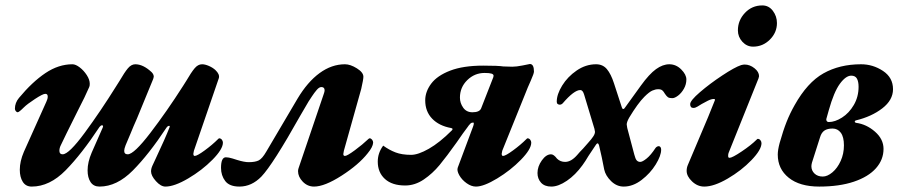

<svg xmlns="http://www.w3.org/2000/svg" viewBox="-20 -674 3333 708"><path d="M53 -48Q53 -79 68 -114L151 -299Q156 -309 156 -318Q156 -328 147 -328Q138 -328 109 -309Q80 -290 68 -278Q50 -260 45 -260Q42 -260 38.5 -264Q35 -268 35 -273Q35 -295 50 -313Q99 -372 147.5 -404.5Q196 -437 247 -437Q259 -437 274 -425.5Q289 -414 300 -397Q311 -380 311 -365Q311 -357 309 -353Q295 -320 266 -264Q216 -164 204 -138Q199 -128 199 -118Q199 -105 211 -105Q234 -105 292.5 -184.5Q351 -264 409 -357L421 -376Q439 -407 451.5 -422Q464 -437 479 -437Q508 -437 539 -408Q547 -400 547 -391Q547 -389 545 -383L485 -237Q472 -208 462 -183Q452 -158 443 -138Q438 -125 438 -118Q438 -105 451 -105Q474 -105 534.5 -184Q595 -263 655 -357L667 -376Q685 -407 697.5 -422Q710 -437 725 -437Q736 -437 750 -431Q764 -425 774 -416Q791 -400 787 -386L695 -118Q693 -110 693 -107Q693 -99 698 -99Q707 -99 735 -119.5Q763 -140 784 -161Q787 -164 788 -164Q794 -164 798 -159Q802 -154 802 -148Q802 -124 763.5 -85Q725 -46 674 -16Q623 14 590 14Q573 14 555 -6Q537 -26 537 -42Q537 -52 542 -63L555 -91Q589 -163 605 -204L606 -208Q606 -210 604 -210Q598 -210 593 -202Q529 -105 470 -45.5Q411 14 347 14Q325 14 314 -2.5Q303 -19 303 -46Q303 -76 318 -111L359 -204L360 -208Q360 -212 356 -212Q352 -212 347 -206Q281 -106 222 -46Q163 14 97 14Q75 14 64 -3.5Q53 -21 53 -48Z M795 -55Q795 -94 813 -94Q823 -94 837.5 -89.5Q852 -85 855 -84Q881 -76 897 -76Q921 -76 934 -82.5Q947 -89 962 -115L1077 -310Q1114 -372 1158.5 -404.5Q1203 -437 1252 -437Q1272 -437 1296 -422Q1320 -407 1320 -391Q1320 -381 1312 -346L1248 -118L1246 -106Q1246 -99 1252 -99Q1260 -99 1288.5 -120Q1317 -141 1338 -161Q1341 -164 1343 -164Q1348 -164 1352 -159Q1356 -154 1356 -148Q1355 -132 1336 -109Q1303 -67 1240 -26.5Q1177 14 1138 14Q1114 14 1096.5 -4Q1079 -22 1079 -43Q1079 -48 1081 -54L1174 -328Q1177 -336 1177 -341Q1177 -353 1165 -353Q1157 -353 1148 -342.5Q1139 -332 1130.5 -319Q1122 -306 1118 -300L1087 -247Q986 -67 944 -23Q908 14 863 14Q826 14 810.5 -6.5Q795 -27 795 -55Z M1668 -56 1724 -206Q1726 -211 1727 -216.5Q1728 -222 1725 -222Q1719 -222 1716 -219.5Q1713 -217 1709 -212Q1705 -207 1704 -205Q1690 -187 1664 -149Q1627 -97 1601 -65.5Q1575 -34 1542.5 -12Q1510 10 1474 10Q1426 10 1399.5 -14Q1373 -38 1373 -78Q1373 -110 1393 -137Q1415 -121 1438.5 -112Q1462 -103 1496 -103Q1522 -103 1561.5 -125.5Q1601 -148 1646 -193Q1653 -200 1643 -202Q1599 -210 1573.5 -236.5Q1548 -263 1548 -304Q1548 -336 1570 -365.5Q1592 -395 1640 -413.5Q1688 -432 1762 -432Q1817 -432 1836 -429L1869 -428Q1884 -428 1906.5 -432.5Q1929 -437 1934 -438Q1949 -438 1949 -410Q1949 -403 1937 -376Q1926 -352 1916 -326L1832 -118Q1830 -110 1830 -107Q1830 -99 1835 -99Q1844 -99 1872 -119.5Q1900 -140 1921 -161Q1924 -164 1925 -164Q1931 -164 1935 -159Q1939 -154 1939 -148Q1939 -124 1901 -85Q1863 -46 1813.5 -16Q1764 14 1735 14Q1718 14 1700.5 1.5Q1683 -11 1673.5 -28Q1664 -45 1668 -56ZM1754 -274 1797 -384Q1800 -390 1800 -395Q1800 -400 1792.5 -402.5Q1785 -405 1767 -405Q1730 -405 1703 -378.5Q1676 -352 1676 -314Q1676 -294 1688 -277Q1700 -260 1722 -260Q1748 -260 1754 -274Z M1962 -36Q1962 -60 1978 -82.5Q1994 -105 2012 -105Q2022 -105 2034 -89Q2046 -77 2064 -77Q2086 -77 2108 -102Q2118 -114 2130 -126Q2135 -132 2148.5 -147Q2162 -162 2167 -170Q2174 -180 2174 -188Q2174 -191 2172 -199L2134 -325Q2129 -342 2120 -342Q2097 -342 2055 -293Q2050 -288 2044 -288Q2040 -288 2036.5 -290.5Q2033 -293 2033 -299Q2033 -326 2053 -358.5Q2073 -391 2106.5 -414Q2140 -437 2178 -437Q2203 -437 2218 -419Q2233 -401 2244 -367L2273 -278Q2275 -272 2278 -272Q2282 -272 2286 -279L2343 -358Q2374 -401 2399 -419Q2424 -437 2448 -437Q2473 -437 2492 -418Q2511 -399 2511 -381Q2511 -363 2502 -347Q2493 -331 2480.5 -321.5Q2468 -312 2459 -312Q2448 -312 2443 -315.5Q2438 -319 2432 -328Q2427 -337 2422 -341Q2417 -345 2407 -345Q2397 -345 2385.5 -340Q2374 -335 2356 -317Q2332 -293 2300 -240Q2291 -224 2291 -215Q2291 -212 2293 -202L2319 -104Q2323 -88 2328 -82.5Q2333 -77 2341 -77Q2349 -77 2364.5 -89.5Q2380 -102 2397 -128Q2399 -131 2402.5 -133Q2406 -135 2409 -135Q2413 -135 2415.5 -131.5Q2418 -128 2418 -122Q2418 -100 2398 -67.5Q2378 -35 2346 -10.5Q2314 14 2280 14Q2254 14 2233.5 -6Q2213 -26 2208 -49L2199 -94L2189 -138Q2185 -151 2178 -141Q2172 -133 2150 -99Q2139 -80 2128 -65Q2102 -29 2070.5 -7.5Q2039 14 2013 14Q1988 14 1975 -0.5Q1962 -15 1962 -36Z M2512 -44Q2512 -56 2517 -67L2591 -242L2616 -304Q2618 -309 2612 -309Q2603 -309 2590 -302.5Q2577 -296 2567.5 -290.5Q2558 -285 2552 -281Q2544 -276 2537 -276Q2525 -276 2525 -290Q2525 -303 2561 -334Q2597 -365 2643 -395.5Q2689 -426 2713 -434Q2721 -436 2726 -436Q2745 -436 2762 -422.5Q2779 -409 2779 -393L2777 -385L2667 -111Q2665 -107 2665 -99Q2665 -92 2670 -92Q2680 -92 2715 -115.5Q2750 -139 2770 -159Q2773 -162 2774 -162Q2780 -162 2784 -157Q2788 -152 2788 -146Q2788 -122 2751 -83.5Q2714 -45 2663.5 -15.5Q2613 14 2577 14Q2552 14 2532 -5Q2512 -24 2512 -44ZM2701 -562Q2701 -599 2727 -626.5Q2753 -654 2791 -654Q2815 -654 2830 -634Q2845 -614 2845 -589Q2845 -554 2819 -528Q2793 -502 2757 -502Q2734 -502 2717.5 -520Q2701 -538 2701 -562Z M2848 -104Q2848 -121 2855 -147Q2868 -193 2880.5 -224.5Q2893 -256 2910 -286Q2957 -370 3016.5 -403.5Q3076 -437 3155 -437Q3199 -437 3236 -412.5Q3273 -388 3273 -345Q3273 -305 3233.5 -274.5Q3194 -244 3136 -230Q3132 -229 3132 -225.5Q3132 -222 3137 -221Q3175 -216 3206.5 -188.5Q3238 -161 3238 -125Q3238 -85 3210 -53.5Q3182 -22 3128.5 -4Q3075 14 3001 14Q2929 14 2888.5 -18.5Q2848 -51 2848 -104ZM3146 -354Q3146 -373 3140 -384Q3134 -395 3119 -395Q3099 -395 3077 -365Q3055 -335 3036 -267L3027 -235V-233Q3027 -229 3029.5 -226.5Q3032 -224 3036 -224Q3059 -224 3085 -240.5Q3111 -257 3128.5 -287Q3146 -317 3146 -354ZM3092 -138Q3092 -169 3080.5 -184.5Q3069 -200 3050 -200Q3031 -200 3020 -192.5Q3009 -185 3004 -168L2974 -74Q2972 -66 2972 -61Q2972 -45 2983.5 -34Q2995 -23 3014 -23Q3031 -23 3049.5 -38.5Q3068 -54 3080 -80.5Q3092 -107 3092 -138Z"/></svg>

Font: EB Garamond ExtraBold
Style: Italic
Weight: 800
Italic angle: -17.2°
Designer: Georg Duffner and Octavio Pardo
Foundry: Georg Duffner
Version: Version 1.000